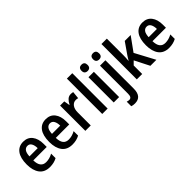

<svg xmlns="http://www.w3.org/2000/svg" viewBox="64 -1719 2918 2918"><g transform="rotate(-45 1523.0 -260.0)"><path d="M248 -552Q343 -552 394.5 -485.5Q446 -419 446 -308V-242H157Q160 -84 279 -84Q351 -84 421 -123V-27Q354 10 267 10Q154 10 98 -64.5Q42 -139 42 -268Q42 -406 96 -479Q150 -552 248 -552ZM250 -462Q210 -462 186 -429Q162 -396 159 -326H336Q336 -386 314.5 -424Q293 -462 250 -462Z M732 -552Q827 -552 878.5 -485.5Q930 -419 930 -308V-242H641Q644 -84 763 -84Q835 -84 905 -123V-27Q838 10 751 10Q638 10 582 -64.5Q526 -139 526 -268Q526 -406 580 -479Q634 -552 732 -552ZM734 -462Q694 -462 670 -429Q646 -396 643 -326H820Q820 -386 798.5 -424Q777 -462 734 -462Z M1271 -553Q1296 -553 1320 -547L1308 -428Q1289 -435 1263 -435Q1213 -435 1181.5 -393.5Q1150 -352 1150 -280V0H1034V-543H1124L1140 -451H1146Q1165 -493 1196.5 -523Q1228 -553 1271 -553Z M1513 0H1397V-760H1513Z M1703 -753Q1767 -753 1767 -685Q1767 -651 1750 -634.5Q1733 -618 1703 -618Q1673 -618 1655.5 -634.5Q1638 -651 1638 -685Q1638 -753 1703 -753ZM1760 -543V0H1644V-543Z M1886 -685Q1886 -753 1951 -753Q2015 -753 2015 -685Q2015 -651 1998 -634.5Q1981 -618 1951 -618Q1921 -618 1903.5 -634.5Q1886 -651 1886 -685ZM1863 240Q1822 240 1792 229V131Q1817 140 1840 140Q1865 140 1878.5 121.5Q1892 103 1892 61V-543H2008V67Q2008 239 1863 240Z M2256 -408Q2256 -348 2250 -289H2253Q2263 -307 2275 -326.5Q2287 -346 2298 -362L2424 -543H2551L2390 -320L2561 0H2432L2311 -238L2256 -183V0H2140V-760H2256Z M2810 -552Q2905 -552 2956.5 -485.5Q3008 -419 3008 -308V-242H2719Q2722 -84 2841 -84Q2913 -84 2983 -123V-27Q2916 10 2829 10Q2716 10 2660 -64.5Q2604 -139 2604 -268Q2604 -406 2658 -479Q2712 -552 2810 -552ZM2812 -462Q2772 -462 2748 -429Q2724 -396 2721 -326H2898Q2898 -386 2876.5 -424Q2855 -462 2812 -462Z"/></g></svg>

Font: Noto Sans Condensed SemiBold
Style: Regular
Weight: 600
Width: 3
Designer: Monotype Design Team
Foundry: Monotype Imaging Inc.
Version: Version 2.013; ttfautohint (v1.8.4.7-5d5b)